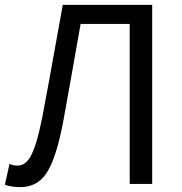

<svg xmlns="http://www.w3.org/2000/svg" viewBox="-20 -753 744 786"><path d="M0 3 19 -82Q34 -75 51 -75Q83 -75 103 -109Q129 -152 153 -272Q165 -332 237 -733H603V0H511V-655H310L275 -457Q251 -321 240 -262Q210 -100 168 -41Q131 13 63 13Q25 13 0 3Z"/></svg>

Font: Source Han Sans K Regular
Style: Regular
Weight: 400
Designer: Ryoko NISHIZUKA  (kana & ideographs); Paul D. Hunt (Latin, Greek & Cyrillic); Wenlong ZHANG  (bopomofo); Sandoll Communi
Foundry: Adobe Systems Incorporated
Version: Version 1.00 July 18, 2014, initial release